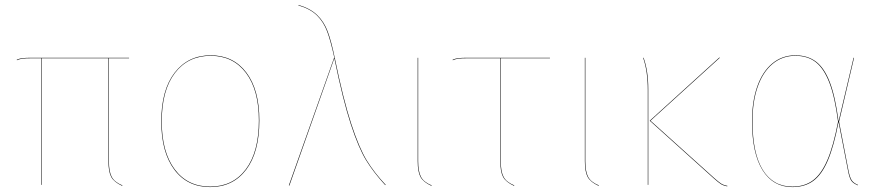

<svg xmlns="http://www.w3.org/2000/svg" viewBox="-20 -752 3580 781"><path d="M423 -515V-97Q423 -54 434.5 -32.5Q446 -11 478 2L477 4Q444 -11 432.5 -32Q421 -53 421 -97V-515H150V0H148V-515H109Q85 -515 72.5 -513.5Q60 -512 49 -507L48 -509Q59 -514 72 -515.5Q85 -517 109 -517H505V-515Z M1035 -262Q1035 -133 981.5 -62Q928 9 835 9Q742 9 689 -62Q636 -133 636 -258Q636 -386 690.5 -456.5Q745 -527 837 -527Q929 -527 982 -457Q1035 -387 1035 -262ZM638 -258Q638 -134 690.5 -63.5Q743 7 835 7Q927 7 980 -63.5Q1033 -134 1033 -262Q1033 -386 980.5 -455.5Q928 -525 837 -525Q745 -525 691.5 -455Q638 -385 638 -258Z M1342 -515Q1377 -345 1409 -247.5Q1441 -150 1471.5 -100Q1502 -50 1549 0L1547 1Q1500 -50 1469.5 -99.5Q1439 -149 1407 -246.5Q1375 -344 1340 -515L1157 3L1155 2L1339 -517H1340Q1325 -586 1310.5 -624.5Q1296 -663 1269 -689.5Q1242 -716 1194 -730V-732Q1242 -718 1270 -691Q1298 -664 1313 -624Q1328 -584 1342 -515Z M1681 -97Q1681 -54 1692.5 -32.5Q1704 -11 1736 2L1735 4Q1702 -11 1690.5 -32Q1679 -53 1679 -97V-517H1681Z M2017 -515V-97Q2017 -54 2028.5 -32.5Q2040 -11 2072 2L2071 4Q2038 -11 2026.5 -32Q2015 -53 2015 -97V-515H1882Q1858 -515 1845.5 -513.5Q1833 -512 1822 -507L1821 -509Q1832 -514 1845 -515.5Q1858 -517 1882 -517H2217V-515Z M2361 -97Q2361 -54 2372.5 -32.5Q2384 -11 2416 2L2415 4Q2382 -11 2370.5 -32Q2359 -53 2359 -97V-517H2361Z M2626 -261 2885 -28Q2903 -12 2913 -5.5Q2923 1 2939 4L2938 6Q2922 3 2912 -3.5Q2902 -10 2884 -26L2623 -261L2906 -518L2908 -517ZM2617 -390V0H2615V-385Q2615 -463 2596 -517H2598Q2617 -463 2617 -390Z M3391 -258 3452 -517H3454L3393 -257L3431 -60Q3437 -29 3445 -18Q3453 -7 3470 0V2Q3452 -5 3443.5 -16Q3435 -27 3429 -60L3391 -256Q3372 -157 3347.5 -99.5Q3323 -42 3288.5 -16.5Q3254 9 3203 9Q3125 9 3082 -59.5Q3039 -128 3039 -259Q3039 -339 3060 -399.5Q3081 -460 3121 -493.5Q3161 -527 3215 -527Q3265 -527 3299 -501.5Q3333 -476 3355.5 -417.5Q3378 -359 3391 -258ZM3041 -259Q3041 -128 3083 -60.5Q3125 7 3203 7Q3253 7 3287 -18.5Q3321 -44 3345.5 -101Q3370 -158 3389 -257Q3376 -358 3353.5 -416Q3331 -474 3298 -499.5Q3265 -525 3215 -525Q3162 -525 3122.5 -492Q3083 -459 3062 -399Q3041 -339 3041 -259Z"/></svg>

Font: FiraGO Two
Style: Regular
Weight: 100
Designer: bBox Type
Foundry: bBox Type GmbH
Version: Version 1.001